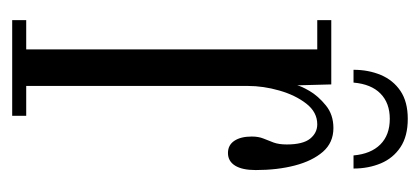

<svg xmlns="http://www.w3.org/2000/svg" viewBox="-207 -482 689 315"><g transform="rotate(90 137.5 -324.5)"><path d="M13 0V-23H61V-500.5H13V-523.5H118.5L120 -467.5Q121 -473.5 129.2 -487.8Q137.5 -502 152.8 -514.5Q168 -527 190 -527Q214 -527 229 -509.8Q244 -492.5 251.5 -463.8Q259 -435 259 -399.5Q259 -377.5 251.8 -365.8Q244.5 -354 231 -354Q218 -354 211 -364.5Q204 -375 204 -393Q204 -404 207.2 -412Q210.5 -420 213.8 -428.8Q217 -437.5 217 -450.5Q217 -477 207.5 -488.8Q198 -500.5 184 -500.5Q164 -500.5 150 -482.5Q136 -464.5 128.5 -438.2Q121 -412 121 -386.5V-23H170V0ZM175 -649Q203.5 -649 221.5 -637Q239.5 -625 248 -604.8Q256.5 -584.5 256.5 -560H235Q232.5 -588.5 217 -604Q201.5 -619.5 175 -619.5Q149 -619.5 133.5 -604.2Q118 -589 115.5 -560H94.5Q94.5 -584.5 103 -604.8Q111.5 -625 129.2 -637Q147 -649 175 -649Z"/></g></svg>

Font: Imbue 48pt Light
Style: Regular
Weight: 300
Designer: Tyler Finck
Foundry: Etcetera Type Company
Version: Version 1.102